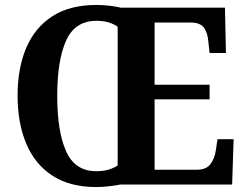

<svg xmlns="http://www.w3.org/2000/svg" viewBox="-20 -745 993 775"><path d="M368 10Q262 10 191.5 -36Q121 -82 86 -165Q51 -248 51 -359Q51 -470 86 -552Q121 -634 191.5 -679.5Q262 -725 369 -725Q393 -725 420.5 -722Q448 -719 468 -714H888L892 -531H826L821 -577Q818 -614 802.5 -634Q787 -654 750 -654H604V-403H826V-344H604V-60H776Q812 -60 829 -82Q846 -104 851 -137L858 -183H923L917 0H465Q445 4 418.5 7Q392 10 368 10ZM368 -54Q396 -54 417 -60Q438 -66 455 -77V-637Q440 -648 418.5 -654.5Q397 -661 369 -661Q283 -661 247 -581.5Q211 -502 211 -358Q211 -214 247 -134Q283 -54 368 -54Z"/></svg>

Font: Noto Serif Khmer SemiCondensed
Style: Bold
Weight: 700
Width: 4
Designer: Danh Hong and the Monotype Design Team
Foundry: Monotype Imaging Inc.
Version: Version 2.004; ttfautohint (v1.8.4.7-5d5b)